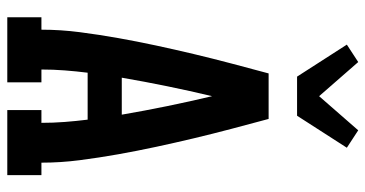

<svg xmlns="http://www.w3.org/2000/svg" viewBox="-264 -764 1027 540"><g transform="rotate(90 250.0 -493.5)"><path d="M28 0V-96H63Q63 -150 70 -204Q77 -258 86.5 -311.5Q96 -365 107.5 -418.5Q119 -472 131.5 -524.5Q144 -577 158 -630Q172 -683 186 -735H314Q328 -683 342 -630Q356 -577 368.5 -524.5Q381 -472 392.5 -418.5Q404 -365 413.5 -311.5Q423 -258 430 -204Q437 -150 437 -96H472V0H289V-96H325Q325 -129 322.5 -161.5Q320 -194 316 -226H184Q180 -194 177.5 -161.5Q175 -129 175 -96H211V0ZM302 -322Q291 -386 278 -449.5Q265 -513 250 -576Q235 -513 222 -449.5Q209 -386 198 -322ZM195 -815 105 -955 154 -987 250 -877 346 -987 395 -955 305 -815Z"/></g></svg>

Font: Iosevka Curly Slab
Style: Bold
Weight: 700
Monospace: yes
Designer: Belleve Invis
Foundry: Belleve Invis
Version: Version 22.1.2; ttfautohint (v1.8.4)